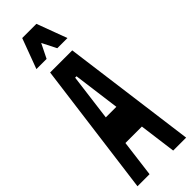

<svg xmlns="http://www.w3.org/2000/svg" viewBox="-340 -1064 1080 1080"><g transform="rotate(-45 200.0 -524.0)"><path d="M102 0 130 -220H261L290 0H393L287 -800H111L6 0ZM151 -868 193 -953 236 -868H317L250 -1048H137L70 -868ZM154 -400 190 -680H201L238 -400Z"/></g></svg>

Font: Yard Headline
Style: Regular
Weight: 400
Monospace: yes
Designer: Roman Shamin
Foundry: Evil Martians
Version: Version 1.000